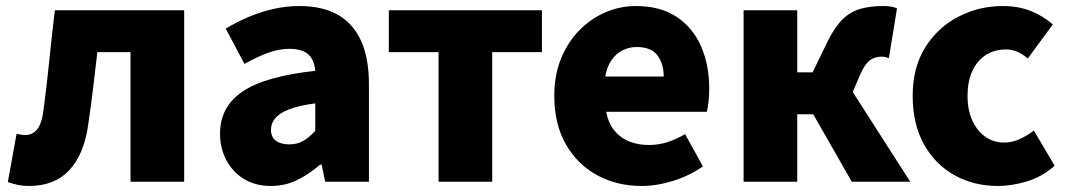

<svg xmlns="http://www.w3.org/2000/svg" viewBox="-20 -603 3545 637"><path d="M76 14Q56 14 39.5 10.5Q23 7 6 1L35 -159Q42 -158 49 -156.5Q56 -155 64 -155Q87 -155 102.5 -173Q118 -191 124 -235Q135 -318 143.5 -402Q152 -486 162 -569H591V0H413V-430H303Q296 -369 288.5 -307.5Q281 -246 272 -185Q258 -90 209.5 -38Q161 14 76 14Z M879 14Q827 14 789 -9.5Q751 -33 730.5 -72.5Q710 -112 710 -159Q710 -249 785 -299.5Q860 -350 1026 -368Q1024 -391 1015 -407.5Q1006 -424 987.5 -432.5Q969 -441 940 -441Q906 -441 870 -428Q834 -415 791 -391L729 -508Q767 -531 806.5 -547.5Q846 -564 888 -573.5Q930 -583 974 -583Q1048 -583 1099 -555Q1150 -527 1177 -469.5Q1204 -412 1204 -323V0H1059L1047 -57H1042Q1007 -26 966.5 -6Q926 14 879 14ZM940 -124Q967 -124 987 -136Q1007 -148 1026 -169V-260Q971 -253 938.5 -240Q906 -227 892.5 -210Q879 -193 879 -173Q879 -148 895.5 -136Q912 -124 940 -124Z M1435 0V-430H1270V-569H1778V-430H1613V0Z M2109 14Q2027 14 1961.5 -21.5Q1896 -57 1857.5 -124Q1819 -191 1819 -285Q1819 -354 1841.5 -409Q1864 -464 1902.5 -503Q1941 -542 1989.5 -562.5Q2038 -583 2089 -583Q2171 -583 2225 -547Q2279 -511 2306 -449Q2333 -387 2333 -309Q2333 -285 2330.5 -264Q2328 -243 2325 -232H1991Q1999 -193 2019 -169Q2039 -145 2068 -133.5Q2097 -122 2133 -122Q2164 -122 2193 -131Q2222 -140 2253 -158L2312 -51Q2268 -20 2213.5 -3Q2159 14 2109 14ZM1988 -349H2182Q2182 -391 2161.5 -419Q2141 -447 2092 -447Q2068 -447 2046.5 -436.5Q2025 -426 2009.5 -404.5Q1994 -383 1988 -349Z M2447 0V-569H2625V-363H2676L2725 -464Q2749 -513 2775 -538.5Q2801 -564 2834 -573.5Q2867 -583 2909 -583Q2922 -583 2934 -581.5Q2946 -580 2956 -575L2929 -410Q2924 -412 2918.5 -413.5Q2913 -415 2907 -415Q2893 -415 2881 -411Q2869 -407 2858 -395.5Q2847 -384 2836 -360L2809 -298L3000 0H2806L2678 -224H2625V0Z M3291 14Q3211 14 3147 -21.5Q3083 -57 3045.5 -124Q3008 -191 3008 -285Q3008 -379 3049.5 -445.5Q3091 -512 3159.5 -547.5Q3228 -583 3307 -583Q3359 -583 3400 -566.5Q3441 -550 3473 -522L3390 -409Q3371 -425 3353.5 -432Q3336 -439 3318 -439Q3279 -439 3250 -420Q3221 -401 3205.5 -366.5Q3190 -332 3190 -285Q3190 -238 3206 -203Q3222 -168 3249.5 -149Q3277 -130 3311 -130Q3338 -130 3363 -141.5Q3388 -153 3410 -170L3479 -53Q3437 -16 3386.5 -1Q3336 14 3291 14Z"/></svg>

Font: Noto Sans SC Black
Style: Regular
Weight: 900
Designer: Ryoko NISHIZUKA  (kana, bopomofo & ideographs); Paul D. Hunt (Latin, Greek & Cyrillic); Sandoll Communications , Soo-you
Foundry: Adobe
Version: Version 2.004-H2;hotconv 1.0.118;makeotfexe 2.5.65603